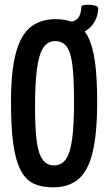

<svg xmlns="http://www.w3.org/2000/svg" viewBox="-20 -792 463 822"><path d="M207 10Q158 10 124 -6Q90 -22 68.5 -63Q47 -104 37 -174.5Q27 -245 27 -354Q27 -488 48 -565.5Q69 -643 111.5 -676.5Q154 -710 218 -710Q267 -710 301 -693Q335 -676 356 -636Q377 -596 386.5 -528Q396 -460 396 -357Q396 -218 376 -138Q356 -58 314.5 -24Q273 10 207 10ZM211 -84Q244 -84 262.5 -111Q281 -138 289 -198Q297 -258 297 -355Q297 -451 290.5 -508.5Q284 -566 266.5 -591Q249 -616 216 -616Q185 -616 166 -588.5Q147 -561 138.5 -499Q130 -437 130 -332Q130 -244 137 -189.5Q144 -135 162 -109.5Q180 -84 211 -84ZM258 -639 259 -697Q301 -697 314.5 -715Q328 -733 328 -763Q328 -768 339 -770Q350 -772 364 -771.5Q378 -771 389 -767.5Q400 -764 400 -759Q401 -743 395 -722.5Q389 -702 374 -683Q359 -664 330.5 -651.5Q302 -639 258 -639Z"/></svg>

Font: Yanone Kaffeesatz ExtraLight Medium
Style: Regular
Weight: 500
Version: Version 2.003